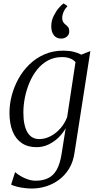

<svg xmlns="http://www.w3.org/2000/svg" viewBox="-20 -837 562 1105"><path d="M409 41Q401.5 94.5 377.8 133.2Q354 172 319.8 197.5Q285.5 223 245.2 235.5Q205 248 163.5 248Q144 248 120.8 245.2Q97.5 242.5 77 237.2Q56.5 232 44 225.5L67 153.5Q79 164.5 98 176Q117 187.5 139.8 195.2Q162.5 203 186 203Q227 203 257.2 188.2Q287.5 173.5 306.5 139.8Q325.5 106 334.5 49L358 -99.5Q343 -71.5 317.8 -46.5Q292.5 -21.5 260 -5.8Q227.5 10 190.5 10Q139.5 10 104.8 -13.8Q70 -37.5 52.2 -82Q34.5 -126.5 34.5 -188.5Q34.5 -236.5 47.5 -286.8Q60.5 -337 86 -383.2Q111.5 -429.5 149 -466Q186.5 -502.5 235.5 -524Q284.5 -545.5 344.5 -545.5Q377 -545.5 402.8 -539.2Q428.5 -533 448 -522.5L500 -543ZM414.5 -479.5Q402 -494 382.2 -501.2Q362.5 -508.5 337.5 -508.5Q292 -508.5 256 -489Q220 -469.5 193.5 -436.2Q167 -403 149.5 -361.2Q132 -319.5 123.2 -275.2Q114.5 -231 114.5 -189.5Q114.5 -151.5 120.5 -123Q126.5 -94.5 138.2 -75Q150 -55.5 167 -46Q184 -36.5 205 -36.5Q240 -36.5 272.2 -53.8Q304.5 -71 329.2 -100Q354 -129 366.5 -163.5ZM331 -615Q305.5 -615 290.2 -634Q275 -653 275 -685.5Q275 -717 288.5 -744.5Q302 -772 318.8 -791.5Q335.5 -811 345.5 -817H346.5L367 -803V-798.5Q353.5 -787 345.8 -768.2Q338 -749.5 338 -732.5Q338 -720 343.2 -711Q348.5 -702 359 -693.5Q366.5 -688 372.5 -680.2Q378.5 -672.5 378.5 -657.5Q378.5 -642.5 371.2 -633Q364 -623.5 353.5 -619.2Q343 -615 333.5 -615Z"/></svg>

Font: Merriweather 72pt Light
Style: Italic
Weight: 300
Italic angle: -7.8°
Version: Version 2.101